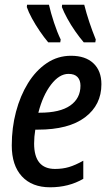

<svg xmlns="http://www.w3.org/2000/svg" viewBox="-20 -786 470 816"><path d="M193 10Q116 10 73 -36.5Q30 -83 30 -168Q30 -243 48 -311Q66 -379 99 -432.5Q132 -486 178.5 -517.5Q225 -549 282 -549Q343 -549 377 -517Q411 -485 411 -428Q411 -340 341.5 -287.5Q272 -235 141 -235H130Q125 -205 125 -176Q125 -68 214 -68Q246 -68 273 -76Q300 -84 334 -103V-26Q272 10 193 10ZM149 -307Q235 -307 278.5 -337.5Q322 -368 322 -422Q322 -445 309.5 -458.5Q297 -472 271 -472Q232 -472 197 -426.5Q162 -381 143 -307ZM336 -606Q318 -627 299.5 -653.5Q281 -680 266 -707.5Q251 -735 243 -756L244 -766H338Q347 -730 359.5 -692.5Q372 -655 387 -618L385 -606ZM185 -606Q168 -626 149.5 -653Q131 -680 116 -707.5Q101 -735 94 -756L95 -766H188Q196 -731 209.5 -690Q223 -649 238 -618L236 -606Z"/></svg>

Font: Noto Sans Condensed Medium
Style: Italic
Weight: 500
Width: 3
Italic angle: -12°
Designer: Monotype Design Team
Foundry: Monotype Imaging Inc.
Version: Version 2.013; ttfautohint (v1.8.4.7-5d5b)